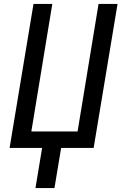

<svg xmlns="http://www.w3.org/2000/svg" viewBox="-20 -755 640 980"><path d="M161 205 195 0H29L151 -735H247L140 -84H376L483 -735H580L458 0H292L258 205Z"/></svg>

Font: Iosevka Curly MdExObl
Style: Regular
Weight: 500
Width: 7
Italic angle: -9°
Monospace: yes
Designer: Belleve Invis
Foundry: Belleve Invis
Version: Version 11.1.0; ttfautohint (v1.8.3)